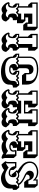

<svg xmlns="http://www.w3.org/2000/svg" viewBox="1586 -2338 824 4037"><g transform="rotate(90 1998.5 -320.0)"><path d="M468 -265H394L405 -252V-179Q366 -179 354.5 -165Q343 -151 343 -120V-105Q350 -105 355 -113L383 -95L433 -35Q427 12 399 36Q371 60 331.5 60Q292 60 254 33Q216 60 175.5 60Q135 60 83 12Q31 -36 25 -95L53 -113Q57 -104 72 -104Q115 -104 115 -179H103L53 -239V-312Q94 -312 111 -309V-499H83L33 -559V-700H570L620 -640V-396H504L454 -456V-499H347V-441H418L468 -381ZM167 -279Q177 -285 191 -303H217Q230 -285 241 -279Q251 -293 267 -301V-353H390V-413H267V-587H482V-484H542V-672H61V-587H141V-301Q155 -294 167 -279ZM207 -61Q243 -30 286.5 -30Q330 -30 350 -80Q343 -76 334 -76Q264 -76 264 -179Q264 -263 330 -263V-288Q311 -288 301 -286.5Q291 -285 276 -274Q261 -263 249 -241Q225 -246 204 -276Q183 -249 159 -241Q146 -263 131 -274Q116 -285 106 -286.5Q96 -288 78 -288V-263Q144 -263 144 -179Q144 -103 112 -84Q97 -76 74 -76L58 -80Q78 -30 121.5 -30Q165 -30 201 -61Z M1046 -499H986V-312H994L1044 -252V-179Q1005 -179 993.5 -165Q982 -151 982 -120V-105Q989 -105 994 -113L1022 -95L1072 -35Q1066 12 1038 36Q1010 60 970.5 60Q931 60 893 33Q855 60 814.5 60Q774 60 722 12Q670 -36 664 -95L692 -113Q696 -104 711 -104Q754 -104 754 -179H742L692 -239V-312Q733 -312 750 -309V-499H742L692 -559V-700H996L1046 -640ZM806 -279Q816 -285 830 -303H856Q869 -285 880 -279Q890 -293 906 -301V-587H968V-672H720V-587H780V-301Q794 -294 806 -279ZM846 -61Q882 -30 925.5 -30Q969 -30 989 -80Q982 -76 973 -76Q903 -76 903 -179Q903 -263 969 -263V-288Q950 -288 940 -286.5Q930 -285 915 -274Q900 -263 888 -241Q864 -246 843 -276Q822 -249 798 -241Q785 -263 770 -274Q755 -285 745 -286.5Q735 -288 717 -288V-263Q783 -263 783 -179Q783 -103 751 -84Q736 -76 713 -76L697 -80Q717 -30 760.5 -30Q804 -30 840 -61Z M1583 -278Q1594 -285 1607 -303H1633Q1646 -284 1657 -278Q1675 -301 1698.5 -306.5Q1722 -312 1771 -312L1821 -252V-180Q1782 -180 1771 -165Q1760 -150 1760 -118V-108Q1760 -56 1735.5 -19Q1711 18 1669 37Q1592 72 1490 72Q1365 72 1274 18Q1227 -9 1198.5 -57Q1170 -105 1170 -168V-180H1159L1109 -240V-312Q1152 -312 1170 -309V-531Q1170 -648 1292 -690Q1354 -712 1428 -712Q1502 -712 1557 -698.5Q1612 -685 1658.5 -657.5Q1705 -630 1732 -582Q1759 -534 1759 -471V-370H1565L1515 -430V-502L1514 -518Q1505 -521 1488 -521Q1414 -521 1414 -442V-308L1461 -252V-180Q1402 -178 1402 -140V-132Q1418 -127 1440 -127Q1514 -127 1526 -180H1519L1469 -240V-312Q1503 -312 1519 -311Q1558 -308 1583 -278ZM1223 -278Q1233 -286 1247 -303H1273Q1285 -284 1297 -278Q1312 -297 1336 -305V-503Q1336 -555 1363 -583Q1390 -611 1439 -611Q1488 -611 1516 -583.5Q1544 -556 1544 -503V-458H1681V-529Q1681 -584 1643.5 -620Q1606 -656 1554 -669.5Q1502 -683 1447 -683Q1392 -683 1351.5 -675Q1311 -667 1275.5 -650Q1240 -633 1219 -602Q1198 -571 1198 -529V-299Q1211 -292 1223 -278ZM1681 -169V-178Q1681 -263 1746 -263V-287Q1705 -287 1685 -267Q1675 -257 1665 -241Q1644 -245 1621 -275Q1603 -249 1576 -241Q1563 -262 1547.5 -273Q1532 -284 1522.5 -285.5Q1513 -287 1496 -287V-263Q1527 -263 1541 -243Q1555 -223 1555 -205Q1555 -99 1440 -99Q1325 -99 1325 -205Q1325 -224 1339 -243.5Q1353 -263 1384 -263V-287Q1366 -287 1356.5 -285.5Q1347 -284 1332 -273.5Q1317 -263 1304 -241Q1280 -245 1259 -275Q1239 -249 1215 -241Q1202 -262 1187 -273Q1172 -284 1162 -285.5Q1152 -287 1134 -287V-263Q1199 -263 1199 -178V-169Q1199 -114 1237 -78Q1275 -42 1326.5 -28.5Q1378 -15 1440 -15Q1502 -15 1553.5 -28.5Q1605 -42 1643 -78Q1681 -114 1681 -169Z M1884 -312Q1925 -312 1942 -309V-499H1934L1884 -559V-700H2188L2238 -640V-499H2178V-439H2336V-499H2328L2278 -559V-700H2582L2632 -640V-499H2572V-312H2580L2630 -252V-179Q2591 -179 2579.5 -165Q2568 -151 2568 -120V-105Q2575 -105 2580 -113L2608 -95L2658 -35Q2652 12 2624 36Q2596 60 2556.5 60Q2517 60 2479 33Q2441 60 2400.5 60Q2360 60 2308 12Q2256 -36 2250 -95L2278 -113Q2282 -104 2297 -104Q2340 -104 2340 -179H2328L2278 -239V-265H2225L2236 -252V-179Q2197 -179 2185.5 -165Q2174 -151 2174 -120V-105Q2181 -105 2186 -113L2214 -95L2264 -35Q2258 12 2230 36Q2202 60 2162.5 60Q2123 60 2085 33Q2047 60 2006.5 60Q1966 60 1914 12Q1862 -36 1856 -95L1884 -113Q1888 -104 1903 -104Q1946 -104 1946 -179H1934L1884 -239ZM1998 -279Q2008 -285 2022 -303H2048Q2061 -285 2072 -279Q2082 -293 2098 -301V-352H2366V-301Q2380 -294 2392 -279Q2402 -285 2416 -303H2442Q2455 -285 2466 -279Q2476 -293 2492 -301V-587H2554V-672H2306V-587H2366V-412H2098V-587H2160V-672H1912V-587H1972V-301Q1986 -294 1998 -279ZM2432 -61Q2468 -30 2511.5 -30Q2555 -30 2575 -80Q2568 -76 2559 -76Q2489 -76 2489 -179Q2489 -263 2555 -263V-288Q2536 -288 2526 -286.5Q2516 -285 2501 -274Q2486 -263 2474 -241Q2450 -246 2429 -276Q2408 -249 2384 -241Q2371 -263 2356 -274Q2341 -285 2331 -286.5Q2321 -288 2303 -288V-263Q2369 -263 2369 -179Q2369 -103 2337 -84Q2322 -76 2299 -76L2283 -80Q2303 -30 2346.5 -30Q2390 -30 2426 -61ZM2038 -61Q2074 -30 2117.5 -30Q2161 -30 2181 -80Q2174 -76 2165 -76Q2095 -76 2095 -179Q2095 -263 2161 -263V-288Q2142 -288 2132 -286.5Q2122 -285 2107 -274Q2092 -263 2080 -241Q2056 -246 2035 -276Q2014 -249 1990 -241Q1977 -263 1962 -274Q1947 -285 1937 -286.5Q1927 -288 1909 -288V-263Q1975 -263 1975 -179Q1975 -103 1943 -84Q1928 -76 1905 -76L1889 -80Q1909 -30 1952.5 -30Q1996 -30 2032 -61Z M3303 -13Q3303 22 3321 33L3303 60Q3277 60 3248.5 47Q3220 34 3204 19Q3187 34 3146.5 47Q3106 60 3070 60Q2997 60 2951 21Q2910 60 2857.5 60Q2805 60 2760.5 9.5Q2716 -41 2709 -95L2737 -113Q2742 -105 2757 -105Q2797 -105 2797 -179H2787L2737 -239V-312Q2779 -312 2796 -309V-499H2768L2718 -559V-700H3255L3305 -640V-396H3189L3139 -456V-499H3032V-441H3103L3153 -381V-265H3078L3089 -252V-179Q3073 -178 3063 -176.5Q3053 -175 3042 -166Q3031 -157 3031 -140V-136Q3045 -131 3071 -131Q3097 -131 3120 -147Q3143 -163 3143 -192Q3143 -197 3137 -221V-253H3253L3303 -193ZM2851 -279Q2861 -285 2875 -303H2902Q2915 -285 2925 -279Q2936 -293 2952 -301V-353H3075V-413H2952V-587H3167V-484H3227V-672H2746V-587H2826V-300Q2839 -293 2851 -279ZM3170 -188Q3170 -148 3139.5 -125Q3109 -102 3065 -102Q3021 -102 2986.5 -127.5Q2952 -153 2952 -205Q2952 -223 2966.5 -242.5Q2981 -262 3013 -262V-286Q2995 -286 2985.5 -284.5Q2976 -283 2961 -272.5Q2946 -262 2934 -241Q2910 -246 2888 -275Q2870 -249 2843 -241Q2830 -262 2815 -272.5Q2800 -283 2790.5 -284.5Q2781 -286 2763 -286V-262Q2797 -262 2812.5 -238.5Q2828 -215 2828 -173Q2828 -131 2814.5 -104Q2801 -77 2758 -77L2744 -79Q2762 -28 2807 -28Q2852 -28 2895 -73H2904L2908 -69Q2956 -29 3024.5 -29Q3093 -29 3154 -76Q3163 -67 3191 -50.5Q3219 -34 3235 -31Q3226 -41 3226 -83V-223H3165Q3170 -206 3170 -188Z M3943 -161 3945 -119Q3945 -25 3880.5 23.5Q3816 72 3728 72Q3701 72 3674 65Q3647 58 3633 50.5Q3619 43 3599.5 31.5Q3580 20 3578 19L3554 5Q3533 26 3498.5 43Q3464 60 3437 60L3387 0L3369 -28Q3387 -38 3387 -72V-252H3503L3553 -192V-161L3557 -132Q3578 -119 3622.5 -119Q3667 -119 3677 -161Q3661 -152 3655 -146L3558 -262L3576 -277Q3532 -304 3506.5 -322.5Q3481 -341 3446 -374Q3376 -442 3376 -530.5Q3376 -619 3443.5 -665.5Q3511 -712 3600 -712Q3648 -712 3686 -697.5Q3724 -683 3738 -668L3752 -654V-700H3876L3926 -640V-416H3809L3759 -476L3745 -522Q3728 -531 3705 -531Q3682 -531 3666.5 -515Q3651 -499 3651 -471L3652 -462Q3655 -459 3707.5 -434.5Q3760 -410 3808 -376.5Q3856 -343 3868 -310Q3883 -312 3922 -312L3972 -252V-179Q3943 -179 3943 -161ZM3406 -538Q3406 -489 3431.5 -450.5Q3457 -412 3487 -392.5Q3517 -373 3564 -347Q3611 -321 3630 -307Q3648 -312 3666 -312Q3705 -312 3741 -282L3759 -302H3784Q3797 -285 3807 -279Q3819 -294 3837 -302Q3816 -339 3769 -369.5Q3722 -400 3679.5 -417Q3637 -434 3603.5 -463.5Q3570 -493 3570 -531Q3570 -556 3581 -577Q3604 -619 3657 -619Q3745 -619 3782 -504H3853V-672H3777V-602H3771Q3706 -683 3601 -683Q3522 -683 3464 -643.5Q3406 -604 3406 -538ZM3866 -177 3864 -221Q3864 -263 3897 -263V-288Q3878 -288 3868.5 -286.5Q3859 -285 3844 -274Q3829 -263 3816 -241Q3792 -245 3772 -275Q3753 -252 3732 -246Q3704 -288 3656 -288Q3625 -288 3595 -260L3610 -241Q3629 -256 3649 -256Q3669 -256 3684.5 -244Q3700 -232 3703.5 -216Q3707 -200 3707 -180.5Q3707 -161 3701.5 -143Q3696 -125 3675 -107.5Q3654 -90 3620 -90Q3563 -90 3522 -124Q3481 -158 3475 -223H3416V-82Q3416 -41 3406 -32Q3425 -35 3457.5 -55Q3490 -75 3498 -90Q3512 -81 3538 -65Q3617 -16 3676 -16Q3756 -16 3811 -57.5Q3866 -99 3866 -177Z"/></g></svg>

Font: Ewert
Style: Regular
Weight: 400
Designer: Johan Kallas, Mihkel Virkus
Foundry: Johan Kallas, Mihkel Virkus
Version: Version 1.001